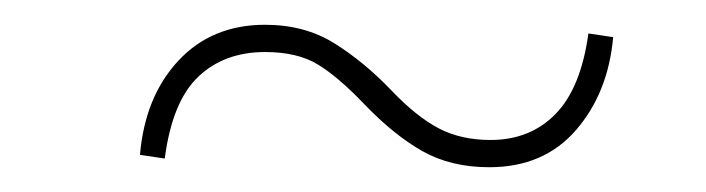

<svg xmlns="http://www.w3.org/2000/svg" viewBox="-20 -422 570 155"><path d="M296 -349Q316 -328 334 -318.5Q352 -309 376 -309Q408 -309 428.5 -330Q449 -351 455 -395L475 -392Q471 -347 445 -317Q419 -287 375 -287Q344 -287 321 -300Q298 -313 274 -338Q253 -360 236.5 -370Q220 -380 194 -380Q161 -380 140 -360Q119 -340 113 -294L93 -297Q97 -344 124 -373Q151 -402 194 -402Q226 -402 250 -387Q274 -372 296 -349Z"/></svg>

Font: Source Serif Pro ExtraLight
Style: Italic
Weight: 200
Italic angle: -12°
Designer: Frank Grießhammer
Foundry: Adobe Systems Incorporated
Version: Version 3.001;hotconv 1.0.111;makeotfexe 2.5.65597